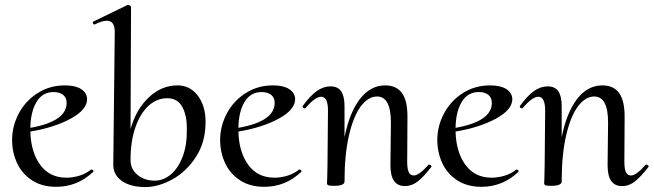

<svg xmlns="http://www.w3.org/2000/svg" viewBox="-20 -745 2649 778"><path d="M351 -58Q354 -58 357 -55Q360 -52 358 -49Q294 12 208 12Q150 12 109.5 -14.5Q69 -41 49 -84.5Q29 -128 29 -178Q29 -234 56 -285Q83 -336 132 -367.5Q181 -399 243 -399Q285 -399 308 -384.5Q331 -370 333 -345Q334 -301 267 -264.5Q200 -228 103 -212Q105 -129 143 -77Q181 -25 249 -25Q275 -25 301.5 -33Q328 -41 349 -58ZM103 -227Q250 -253 250 -328Q250 -349 236 -360.5Q222 -372 197 -372Q152 -372 128 -332Q104 -292 103 -227Z M813 -251Q813 -170 774.5 -110Q736 -50 679 -18.5Q622 13 569 13Q509 13 473.5 -12Q438 -37 439 -80L445 -610Q447 -661 413 -661Q394 -661 364 -646H363Q358 -646 356.5 -651.5Q355 -657 359 -658L497 -725H499Q503 -725 507 -722Q511 -719 511 -717L509 -222Q531 -301 582.5 -350Q634 -399 699 -399Q750 -399 781.5 -357.5Q813 -316 813 -251ZM737 -220Q738 -277 718.5 -312Q699 -347 658 -347Q615 -347 581.5 -316Q548 -285 528.5 -228.5Q509 -172 509 -99V-96Q509 -60 537 -36.5Q565 -13 607 -13Q642 -13 672 -38Q702 -63 720 -110Q738 -157 737 -220Z M1194 -58Q1197 -58 1200 -55Q1203 -52 1201 -49Q1137 12 1051 12Q993 12 952.5 -14.5Q912 -41 892 -84.5Q872 -128 872 -178Q872 -234 899 -285Q926 -336 975 -367.5Q1024 -399 1086 -399Q1128 -399 1151 -384.5Q1174 -370 1176 -345Q1177 -301 1110 -264.5Q1043 -228 946 -212Q948 -129 986 -77Q1024 -25 1092 -25Q1118 -25 1144.5 -33Q1171 -41 1192 -58ZM946 -227Q1093 -253 1093 -328Q1093 -349 1079 -360.5Q1065 -372 1040 -372Q995 -372 971 -332Q947 -292 946 -227Z M1719 -78Q1723 -78 1726.5 -74.5Q1730 -71 1728 -69Q1697 -29 1673 -10Q1649 9 1621 9Q1591 9 1576.5 -12Q1562 -33 1562 -76L1564 -248Q1564 -354 1508 -354Q1472 -354 1442 -314Q1412 -274 1394 -196Q1376 -118 1376 -9Q1376 -1 1365.5 3.5Q1355 8 1335 8Q1315 8 1310 5.5Q1305 3 1305 -3Q1305 -10 1306 -28Q1307 -46 1307 -74L1309 -297Q1309 -353 1281 -353Q1257 -353 1218 -307Q1217 -306 1214 -306Q1210 -306 1207.5 -309.5Q1205 -313 1207 -316Q1237 -357 1263.5 -376Q1290 -395 1319 -395Q1349 -395 1362.5 -375Q1376 -355 1376 -315V-189Q1396 -289 1438.5 -344Q1481 -399 1541 -399Q1587 -399 1609.5 -367Q1632 -335 1631 -267L1630 -89Q1630 -60 1636.5 -47Q1643 -34 1657 -34Q1678 -34 1716 -77Q1717 -78 1719 -78Z M2074 -58Q2077 -58 2080 -55Q2083 -52 2081 -49Q2017 12 1931 12Q1873 12 1832.5 -14.5Q1792 -41 1772 -84.5Q1752 -128 1752 -178Q1752 -234 1779 -285Q1806 -336 1855 -367.5Q1904 -399 1966 -399Q2008 -399 2031 -384.5Q2054 -370 2056 -345Q2057 -301 1990 -264.5Q1923 -228 1826 -212Q1828 -129 1866 -77Q1904 -25 1972 -25Q1998 -25 2024.5 -33Q2051 -41 2072 -58ZM1826 -227Q1973 -253 1973 -328Q1973 -349 1959 -360.5Q1945 -372 1920 -372Q1875 -372 1851 -332Q1827 -292 1826 -227Z M2599 -78Q2603 -78 2606.5 -74.5Q2610 -71 2608 -69Q2577 -29 2553 -10Q2529 9 2501 9Q2471 9 2456.5 -12Q2442 -33 2442 -76L2444 -248Q2444 -354 2388 -354Q2352 -354 2322 -314Q2292 -274 2274 -196Q2256 -118 2256 -9Q2256 -1 2245.5 3.5Q2235 8 2215 8Q2195 8 2190 5.5Q2185 3 2185 -3Q2185 -10 2186 -28Q2187 -46 2187 -74L2189 -297Q2189 -353 2161 -353Q2137 -353 2098 -307Q2097 -306 2094 -306Q2090 -306 2087.5 -309.5Q2085 -313 2087 -316Q2117 -357 2143.5 -376Q2170 -395 2199 -395Q2229 -395 2242.5 -375Q2256 -355 2256 -315V-189Q2276 -289 2318.5 -344Q2361 -399 2421 -399Q2467 -399 2489.5 -367Q2512 -335 2511 -267L2510 -89Q2510 -60 2516.5 -47Q2523 -34 2537 -34Q2558 -34 2596 -77Q2597 -78 2599 -78Z"/></svg>

Font: Cormorant Upright Medium
Style: Regular
Weight: 500
Designer: Christian Thalmann (Catharsis Fonts)
Foundry: Catharsis Fonts
Version: Version 3.302